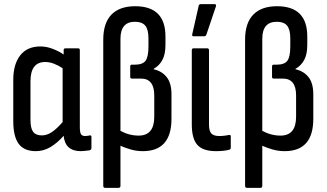

<svg xmlns="http://www.w3.org/2000/svg" viewBox="-20 -721 1575 926"><path d="M153 8Q96 8 70 -27.5Q44 -63 44 -137V-336Q44 -411 77.5 -454Q111 -497 175 -497Q205 -497 235.5 -485Q266 -473 287 -458V-479Q287 -488 296 -488H357Q365 -488 365 -479V-108Q365 -83 370.5 -74Q376 -65 391 -65Q397 -65 402.5 -66Q408 -67 414 -68Q421 -69 421 -60V-7Q421 1 412 4Q403 5 391 6.5Q379 8 370 8Q294 8 287 -66Q256 -31 223 -11.5Q190 8 153 8ZM127 -143Q127 -102 140 -85Q153 -68 182 -68Q206 -68 229.5 -83.5Q253 -99 282 -132V-392Q261 -406 239.5 -414Q218 -422 198 -422Q127 -422 127 -329Z M487 185Q478 185 478 175V-529Q478 -610 517.5 -650.5Q557 -691 632 -691Q778 -691 778 -545V-505Q778 -459 763 -431.5Q748 -404 721 -389V-387Q761 -378 784 -349Q807 -320 807 -266V-148Q807 8 669 8Q639 8 611 0Q583 -8 561 -18V175Q561 185 552 185ZM561 -534V-90Q603 -67 649 -67Q724 -67 724 -158V-261Q724 -342 660 -342H616Q608 -342 608 -350V-400Q608 -409 615 -409H629Q668 -409 682 -428Q696 -447 696 -497V-536Q696 -579 680.5 -597.5Q665 -616 631 -616Q561 -616 561 -534Z M1022 8Q959 8 932 -22Q905 -52 905 -121V-479Q905 -488 914 -488H979Q988 -488 988 -479V-120Q988 -89 999.5 -77Q1011 -65 1037 -65Q1051 -65 1062.5 -66.5Q1074 -68 1085 -70Q1093 -72 1093 -62V-8Q1093 -1 1086 1Q1061 8 1022 8ZM914 -546Q905 -546 907 -555L938 -692Q939 -701 949 -701H1015Q1025 -701 1021 -689L975 -553Q972 -546 964 -546Z M1171 185Q1162 185 1162 175V-529Q1162 -610 1201.5 -650.5Q1241 -691 1316 -691Q1462 -691 1462 -545V-505Q1462 -459 1447 -431.5Q1432 -404 1405 -389V-387Q1445 -378 1468 -349Q1491 -320 1491 -266V-148Q1491 8 1353 8Q1323 8 1295 0Q1267 -8 1245 -18V175Q1245 185 1236 185ZM1245 -534V-90Q1287 -67 1333 -67Q1408 -67 1408 -158V-261Q1408 -342 1344 -342H1300Q1292 -342 1292 -350V-400Q1292 -409 1299 -409H1313Q1352 -409 1366 -428Q1380 -447 1380 -497V-536Q1380 -579 1364.5 -597.5Q1349 -616 1315 -616Q1245 -616 1245 -534Z"/></svg>

Font: Sofia Sans Condensed Medium
Style: Regular
Weight: 500
Designer: Botio Nikoltchev, Ani Petrova
Foundry: lettersoup
Version: Version 4.101; ttfautohint (v1.8.4.7-5d5b)